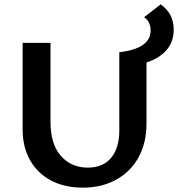

<svg xmlns="http://www.w3.org/2000/svg" viewBox="-20 -855 818 882"><path d="M653 -568V-287Q653 -199 616.5 -132.5Q580 -66 513.5 -29.5Q447 7 360 7Q277 7 215 -25.5Q153 -58 118.5 -118.5Q84 -179 84 -260V-658H212V-297Q212 -193 259.5 -139Q307 -85 383 -85Q453 -85 490.5 -130Q528 -175 528 -255V-615Q672 -632 672 -715Q672 -755 642 -776L718 -835Q778 -793 778 -719Q778 -663 745 -625Q712 -587 653 -568Z"/></svg>

Font: Ysabeau Infant
Style: Bold
Weight: 700
Designer: Christian Thalmann (Catharsis Fonts)
Version: Version 0.003